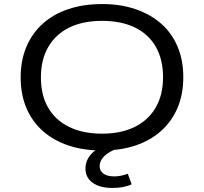

<svg xmlns="http://www.w3.org/2000/svg" viewBox="-20 -734 1007 948"><path d="M484 9Q391 9 317 -16Q243 -41 190.5 -88Q138 -135 110 -201.5Q82 -268 82 -352Q82 -435 110 -502Q138 -569 190.5 -616.5Q243 -664 317.5 -689Q392 -714 484 -714Q576 -714 650 -688.5Q724 -663 776.5 -616.5Q829 -570 857 -503Q885 -436 885 -353Q885 -269 857 -202.5Q829 -136 776.5 -88.5Q724 -41 650 -16Q576 9 484 9ZM484 -74Q577 -74 644.5 -107Q712 -140 748.5 -202.5Q785 -265 785 -353Q785 -441 749 -503.5Q713 -566 645.5 -598.5Q578 -631 484 -631Q389 -631 322 -598Q255 -565 218.5 -502.5Q182 -440 182 -352Q182 -264 218 -202Q254 -140 322 -107Q390 -74 484 -74ZM536 194Q473 194 437.5 168.5Q402 143 402 98Q402 56 433.5 23.5Q465 -9 528 -32L558 0Q531 10 511.5 23.5Q492 37 482 53Q472 69 472 86Q472 110 491 123.5Q510 137 545 137Q561 137 577.5 133.5Q594 130 611 124L630 176Q611 185 587 189.5Q563 194 536 194Z"/></svg>

Font: Nunito Sans 10pt Expanded
Style: Regular
Weight: 400
Width: 7
Designer: Vernon Adams
Foundry: Vernon Adams
Version: Version 3.101;gftools[0.9.27]